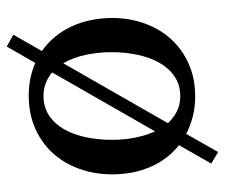

<svg xmlns="http://www.w3.org/2000/svg" viewBox="-70 -532 683 584"><g transform="rotate(-90 272.0 -239.5)"><path d="M405.8 -241.2Q405.8 -283.2 397.5 -321.5Q389.2 -359.9 372.1 -389.2L189.9 -70.8Q205.6 -53.7 225.8 -43.5Q246.1 -33.2 272 -33.2Q306.2 -33.2 331.5 -50.3Q356.9 -67.4 373.3 -96.2Q389.6 -125 397.7 -162.6Q405.8 -200.2 405.8 -241.2ZM344.2 -422.9Q330.1 -435.1 312 -442.1Q293.9 -449.2 272.9 -449.2Q238.3 -449.2 212.9 -432.1Q187.5 -415 171.1 -386.2Q154.8 -357.4 147 -319.8Q139.2 -282.2 139.2 -241.2Q139.2 -204.6 145.8 -171.1Q152.3 -137.7 165 -109.9ZM509.8 -240.2Q509.8 -187 492.9 -140.9Q476.1 -94.7 445.1 -60.8Q414.1 -26.9 369.9 -7.3Q325.7 12.2 271 12.2Q238.8 12.2 210.4 4.9Q182.1 -2.4 157.2 -15.1L102.1 82L66.9 61L123 -37.1Q80.1 -70.8 57.1 -123.3Q34.2 -175.8 34.2 -240.2Q34.2 -293.5 50.8 -339.8Q67.4 -386.2 98.6 -420.7Q129.9 -455.1 174.1 -474.6Q218.3 -494.1 273.9 -494.1Q301.8 -494.1 326.4 -489Q351.1 -483.9 373 -474.1L422.9 -561L459 -541L409.2 -454.1Q433.6 -437 452.4 -414.3Q471.2 -391.6 483.9 -364.3Q496.6 -336.9 503.2 -305.7Q509.8 -274.4 509.8 -240.2Z"/></g></svg>

Font: BabelStone Ogham Bound
Style: Regular
Weight: 400
Designer: Andrew West
Foundry: BabelStone
Version: Version 2.02 March 14, 2022